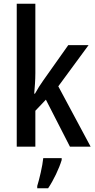

<svg xmlns="http://www.w3.org/2000/svg" viewBox="-20 -780 504 1021"><path d="M168 -391V-760H69V0H168V-191L224 -250L352 0H462L290 -321L451 -540H343L210 -352C195 -331 179 -306 166 -282H162C165 -318 168 -354 168 -391ZM308 71V61H210C206 103 189 174 178 209V221H236C265 178 294 117 308 71Z"/></svg>

Font: Noto Sans Gurmukhi UI Condensed Medium
Style: Regular
Weight: 500
Width: 3
Designer: Jelle Bosma - Monotype Design Team
Foundry: Monotype Imaging Inc.
Version: Version 2.004